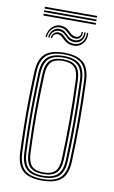

<svg xmlns="http://www.w3.org/2000/svg" viewBox="-91 -852 536 906"><g transform="rotate(10 177.0 -399.0)"><path d="M177 6.2Q113.2 6.2 84.4 -20.4Q55.5 -47 52.8 -108.2Q50.2 -172.5 49.2 -233.2Q48.2 -294 49.1 -357Q50 -420 52.8 -490.8Q55.5 -553.8 85 -580Q114.5 -606.2 177 -606.2Q239.2 -606.2 268.9 -580.1Q298.5 -554 301 -490.8Q305 -386.8 304.9 -294.1Q304.8 -201.5 301 -108.2Q298.5 -45.8 269 -19.8Q239.5 6.2 177 6.2ZM177 -1.5Q235 -1.5 262 -26.1Q289 -50.8 291.2 -108.8Q295 -200 295.1 -292.1Q295.2 -384.2 291.2 -490.5Q289 -549 262 -573.8Q235 -598.5 177 -598.5Q118.5 -598.5 91.8 -573.6Q65 -548.8 62.8 -490.5Q60 -419.8 59 -356.9Q58 -294 59 -233.5Q60 -173 62.8 -108.8Q65 -51.2 91.8 -26.4Q118.5 -1.5 177 -1.5ZM177 -9.2Q122.8 -9.2 98.8 -32.8Q74.8 -56.2 72.5 -109Q69.8 -174 68.8 -234.1Q67.8 -294.2 68.8 -356.6Q69.8 -419 72.5 -490Q74.8 -544 99.1 -567.4Q123.5 -590.8 177 -590.8Q228.5 -590.8 254 -568.4Q279.5 -546 281.5 -490Q284.2 -419.5 285 -355.1Q285.8 -290.8 284.9 -229.9Q284 -169 281.5 -109.2Q279.5 -55 254.6 -32.1Q229.8 -9.2 177 -9.2ZM177 -17.2Q225.8 -17.2 247.8 -38.8Q269.8 -60.2 271.8 -109.8Q275.5 -204.2 275.6 -293.8Q275.8 -383.2 271.8 -489.5Q269.8 -541 246.9 -561.9Q224 -582.8 177 -582.8Q128.2 -582.8 106.4 -561.1Q84.5 -539.5 82.2 -489.5Q79.5 -420 78.5 -358.1Q77.5 -296.2 78.5 -235.6Q79.5 -175 82.2 -109.5Q84.5 -59.8 106.6 -38.5Q128.8 -17.2 177 -17.2ZM177 -25Q133.5 -25 113.6 -44.8Q93.8 -64.5 92 -109.8Q89.5 -171 88.4 -230.1Q87.2 -289.2 88.1 -352.6Q89 -416 92 -489.5Q93.8 -535.8 113.9 -555.4Q134 -575 177 -575Q220.5 -575 240.2 -555.1Q260 -535.2 262 -489Q266 -382 265.9 -292.8Q265.8 -203.5 262 -110Q260 -64.2 240.1 -44.6Q220.2 -25 177 -25ZM177 -32.8Q215.2 -32.8 232.9 -50.8Q250.5 -68.8 252 -110.2Q255.8 -202.5 256 -290.9Q256.2 -379.2 252 -488.8Q250.5 -531.8 232.5 -549.5Q214.5 -567.2 177 -567.2Q138.5 -567.2 121.1 -549Q103.8 -530.8 101.8 -489.2Q99 -415.2 98.1 -352.2Q97.2 -289.2 98.2 -230.5Q99.2 -171.8 101.8 -110Q103.8 -69.5 120.8 -51.1Q137.8 -32.8 177 -32.8ZM75.8 -664.5Q78.8 -697.2 99.5 -715.2Q120.2 -733.2 147 -728.5Q159.5 -726.5 167.9 -721Q176.2 -715.5 182.8 -708.9Q189.2 -702.2 196.2 -697Q203.2 -691.8 213 -690.5Q226.8 -688.5 233.9 -696.2Q241 -704 240 -717.5H246.2Q247.2 -699.8 237.9 -689.4Q228.5 -679 211.2 -681Q200.5 -682.2 193 -687.5Q185.5 -692.8 179 -699.2Q172.5 -705.8 164.9 -711.5Q157.2 -717.2 145.8 -719.5Q122.5 -724.2 103.6 -709Q84.8 -693.8 82 -664.5ZM88.5 -664.5Q90.5 -689.8 106.8 -703.2Q123 -716.8 143.5 -712Q154.2 -709.8 161.5 -704.1Q168.8 -698.5 175.1 -691.9Q181.5 -685.2 189.4 -680Q197.2 -674.8 209.2 -673.2Q228.2 -671.2 241 -682.9Q253.8 -694.5 252.8 -717.5H259Q260.8 -690.8 246 -676Q231.2 -661.2 207.5 -664Q195 -665.5 186.9 -670.9Q178.8 -676.2 172.5 -682.9Q166.2 -689.5 159.2 -695Q152.2 -700.5 141.8 -702.8Q124 -706 110.4 -695.4Q96.8 -684.8 94.8 -664.5ZM101 -664.5Q102.5 -680.8 113.8 -689.6Q125 -698.5 140.2 -695.2Q149.8 -693 156.4 -687.6Q163 -682.2 169.4 -675.6Q175.8 -669 184 -663.6Q192.2 -658.2 205.2 -656.2Q232.2 -652.5 249.6 -670Q267 -687.5 265.5 -717.5H271.8Q274 -683 254 -662.9Q234 -642.8 203 -647.5Q189.8 -649.2 180.9 -654.5Q172 -659.8 165.4 -666.1Q158.8 -672.5 152.6 -678Q146.5 -683.5 138.8 -685.8Q127.8 -689 118 -683.4Q108.2 -677.8 107.5 -664.5ZM48.5 -795.5V-804H299.2V-795.5ZM48.5 -762V-770.5H299.2V-762ZM48.5 -778.8V-787.2H299.2V-778.8Z"/></g></svg>

Font: Big Shoulders Inline Text ExtraLight
Style: Regular
Weight: 250
Version: Version 2.002